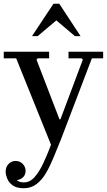

<svg xmlns="http://www.w3.org/2000/svg" viewBox="-29 -740 569 1020"><path d="M242 29 57 -430H-9V-465H232V-430H171L165 -423L287 -106H292L411 -423L405 -430H335V-465H519V-430H459L295 0ZM97 260Q59 260 38 244.5Q17 229 9 208Q1 187 1 172Q1 147 16.5 131Q32 115 54 115Q76 115 91.5 130.5Q107 146 107 168Q107 190 91.5 203.5Q76 217 54 217Q41 217 31.5 210.5Q22 204 16.5 194Q11 184 11 172H41Q41 183 46 196.5Q51 210 63.5 219.5Q76 229 98 229Q130 229 155 200.5Q180 172 201.5 126Q223 80 242 29L295 0Q275 49 256 95.5Q237 142 215.5 179Q194 216 165 238Q136 260 97 260ZM141 -548 255 -720H286L399 -548H369L237 -660H304L171 -548Z"/></svg>

Font: Brygada 1918 Medium
Style: Regular
Weight: 500
Designer: Mateusz Machalski | Borys Kosmynka | Przemek Hoffer
Foundry: NIEPODLEGLA 2018
Version: Version 3.006